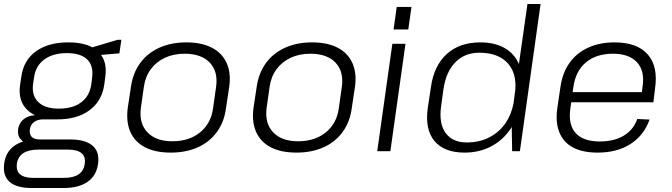

<svg xmlns="http://www.w3.org/2000/svg" viewBox="-33 -760 3376 965"><path d="M256 -160H184Q156 -160 138 -146.5Q120 -133 117 -110Q114 -85 126.5 -72Q139 -59 168 -59H321Q396 -59 432 -28Q468 3 460 62Q452 123 407 154Q362 185 286 185H127Q50 185 15 154Q-20 123 -12 62Q-4 3 40 -28Q59 -41 84 -49Q78 -52 74 -57Q54 -76 58 -110Q63 -144 89 -163Q110 -179 143 -181Q122 -191 106 -206Q56 -252 68 -334L74 -373Q85 -457 147.5 -502Q210 -547 310 -547Q385 -547 431 -522L558 -560H577L567 -492L475 -484Q506 -441 496 -373L491 -334Q479 -252 417 -206Q355 -160 256 -160ZM263 -214Q333 -214 375.5 -246Q418 -278 426 -337L430 -370Q438 -429 405.5 -461Q373 -493 303 -493Q233 -493 189.5 -461Q146 -429 138 -370L133 -337Q126 -279 160 -246.5Q194 -214 263 -214ZM289 134Q384 134 393 62Q398 28 377 10Q356 -8 309 -8H160Q63 -8 52 62Q48 90 60 108Q80 135 140 134Z M825 7Q748 7 696.5 -19.5Q645 -46 622.5 -96.5Q600 -147 609 -217L625 -323Q635 -393 671.5 -443Q708 -493 767.5 -520Q827 -547 903 -547Q980 -547 1031.5 -520.5Q1083 -494 1106 -443.5Q1129 -393 1119 -323L1103 -217Q1094 -147 1057 -96.5Q1020 -46 961 -19.5Q902 7 825 7ZM833 -50Q918 -50 973 -95Q1028 -140 1038 -217L1053 -323Q1064 -400 1021.5 -445Q979 -490 895 -490Q839 -490 795.5 -469.5Q752 -449 724.5 -411.5Q697 -374 690 -323L675 -217Q665 -141 707.5 -95.5Q750 -50 833 -50Z M1457 7Q1380 7 1328.5 -19.5Q1277 -46 1254.5 -96.5Q1232 -147 1241 -217L1257 -323Q1267 -393 1303.5 -443Q1340 -493 1399.5 -520Q1459 -547 1535 -547Q1612 -547 1663.5 -520.5Q1715 -494 1738 -443.5Q1761 -393 1751 -323L1735 -217Q1726 -147 1689 -96.5Q1652 -46 1593 -19.5Q1534 7 1457 7ZM1465 -50Q1550 -50 1605 -95Q1660 -140 1670 -217L1685 -323Q1696 -400 1653.5 -445Q1611 -490 1527 -490Q1471 -490 1427.5 -469.5Q1384 -449 1356.5 -411.5Q1329 -374 1322 -323L1307 -217Q1297 -141 1339.5 -95.5Q1382 -50 1465 -50Z M2005 -540 1929 0H1863L1939 -540ZM2035 -725 2019 -612H1945L1961 -725Z M2302 7Q2199 7 2150.5 -51.5Q2102 -110 2117 -217L2133 -323Q2148 -430 2212.5 -488.5Q2277 -547 2381 -547Q2455 -547 2506 -517Q2553 -489 2575 -438L2618 -740H2684L2580 0H2541L2539 -122Q2536 -117 2533 -112Q2494 -55 2435 -24Q2376 7 2302 7ZM2313 -44Q2377 -44 2427 -70Q2477 -96 2509 -143Q2537 -185 2548 -240L2557 -310Q2563 -391 2521 -440Q2473 -495 2376 -495Q2303 -495 2256 -447.5Q2209 -400 2196 -313L2184 -225Q2172 -140 2206.5 -92Q2241 -44 2313 -44Z M2971 7Q2896 7 2847.5 -18.5Q2799 -44 2778.5 -94.5Q2758 -145 2768 -216L2784 -324Q2794 -394 2829.5 -444Q2865 -494 2923 -520.5Q2981 -547 3056 -547Q3170 -547 3223 -486Q3276 -425 3259 -313L3251 -246H2838L2833 -210Q2823 -132 2861 -90.5Q2899 -49 2981 -49Q3054 -49 3102.5 -78.5Q3151 -108 3170 -162L3232 -159Q3203 -79 3135.5 -36Q3068 7 2971 7ZM2845 -297H3193L3197 -328Q3208 -405 3168 -447.5Q3128 -490 3048 -490Q2964 -490 2912 -446.5Q2860 -403 2849 -323Z"/></svg>

Font: Pathway Extreme 8pt Thin 12pt ExtraLight
Style: Italic
Weight: 250
Italic angle: -8°
Version: Version 1.001;gftools[0.9.26]